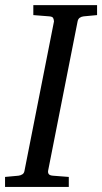

<svg xmlns="http://www.w3.org/2000/svg" viewBox="-34 -733 401 753"><path d="M154.8 -64Q153.3 -55.7 157.2 -50.3Q161.1 -44.9 173.8 -43.9L235.8 -39.1V0H-14.2V-39.1L38.1 -43.9Q46.9 -44.9 53.7 -49.3Q60.5 -53.7 62 -63L177.7 -648.9Q177.2 -657.2 174.3 -662.6Q171.4 -668 158.7 -668.9L96.7 -673.8V-712.9H346.7V-673.8L294.4 -668.9Q285.6 -668 279.1 -663.6Q272.5 -659.2 270.5 -649.9Z"/></svg>

Font: Charis SIL CyrE
Style: Italic
Weight: 400
Italic angle: -11°
Foundry: SIL International
Version: Version 5.000